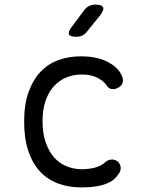

<svg xmlns="http://www.w3.org/2000/svg" viewBox="-20 -805 640 835"><path d="M85 -275Q85 -352 104.5 -405.5Q124 -459 157 -493.5Q190 -528 235 -544Q280 -560 331 -560Q367 -560 395.5 -554Q424 -548 445 -537.5Q466 -527 481 -514Q496 -501 504 -487Q518 -464 514 -448Q510 -432 495 -424Q479 -415 464.5 -418Q450 -421 442 -436Q430 -453 403 -467Q376 -481 335 -481Q299 -481 268 -468Q237 -455 214 -429.5Q191 -404 178 -366.5Q165 -329 165 -277Q165 -227 178 -188Q191 -149 213.5 -122.5Q236 -96 268 -82.5Q300 -69 337 -69Q365 -69 392.5 -76Q420 -83 436 -98Q447 -109 463 -111Q479 -113 494 -101Q499 -95 502 -88Q505 -81 505 -73Q505 -65 500.5 -56Q496 -47 487 -37Q475 -22 457.5 -13Q440 -4 420.5 1Q401 6 378.5 8Q356 10 332 10Q278 10 232.5 -7Q187 -24 154.5 -58.5Q122 -93 103.5 -147.5Q85 -202 85 -275ZM313 -645Q285 -645 280 -655.5Q275 -666 292 -688L347 -762Q356 -773 367.5 -779Q379 -785 394 -785Q422 -785 428 -774Q434 -763 416 -739L357 -666Q349 -656 338 -650.5Q327 -645 313 -645Z"/></svg>

Font: Maple Mono Normal NL Light
Style: Regular
Weight: 300
Monospace: yes
Designer: subframe7536
Version: Version 7.000